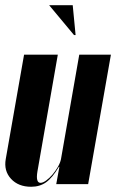

<svg xmlns="http://www.w3.org/2000/svg" viewBox="-36 -704 450 734"><path d="M189 -66Q164 -24 140 -7Q116 10 83 10Q34 10 6 -20.5Q-22 -51 -14 -96L56 -495H185L107 -48Q100 -5 119 -5Q128 -5 140.5 -14Q153 -23 164.5 -36.5Q176 -50 185 -65.5Q194 -81 197 -95L267 -495H388L301 0H179L191 -66ZM247 -570 152 -684H242L253 -570Z"/></svg>

Font: Moniqa Black Ita Display
Style: Italic
Weight: 900
Italic angle: -10°
Designer: Rajesh Rajput
Foundry: Rajesh Rajput
Version: Version 1.000